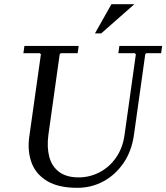

<svg xmlns="http://www.w3.org/2000/svg" viewBox="-20 -890 797 920"><path d="M552 -670H757L752 -635H681L676 -630L622 -245Q611 -166 572 -109Q533 -52 475.5 -21Q418 10 350 10Q260 10 206 -22.5Q152 -55 131.5 -110Q111 -165 120 -233L176 -630L171 -635H92L97 -670H357L352 -635H271L266 -630L212 -245Q204 -185 216 -139Q228 -93 263 -66.5Q298 -40 357 -40Q409 -40 456 -64Q503 -88 535.5 -134Q568 -180 577 -245L631 -630L626 -635H547ZM624 -870 465 -730H435L514 -870Z"/></svg>

Font: Brygada 1918
Style: Italic
Weight: 400
Italic angle: -8°
Designer: Mateusz Machalski | Borys Kosmynka | Przemek Hoffer
Foundry: NIEPODLEGLA 2018
Version: Version 3.006